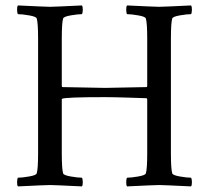

<svg xmlns="http://www.w3.org/2000/svg" viewBox="-20 -666 749 689"><path d="M159.7 -641.6Q173.8 -641.6 273.9 -646.5Q277.3 -642.6 277.1 -630.9Q276.9 -619.1 273.9 -615.2Q259.3 -615.2 233.9 -610.8Q208.5 -606.4 206.5 -599.6Q201.7 -584 201.7 -527.3V-356.4L203.6 -353.5Q347.2 -350.6 356.9 -350.6Q374.5 -350.6 506.3 -353.5Q508.3 -355.5 508.3 -357.4V-527.3Q508.3 -584 503.4 -599.6Q501.5 -606.4 476.1 -610.8Q450.7 -615.2 436 -615.2Q433.1 -619.1 432.9 -630.9Q432.6 -642.6 436 -646.5Q536.1 -641.6 551.3 -641.6Q565.4 -641.6 665.5 -646.5Q668.9 -642.6 668.7 -630.9Q668.5 -619.1 665.5 -615.2Q650.9 -615.2 625.5 -610.8Q600.1 -606.4 598.1 -599.6Q593.3 -584 593.3 -527.3V-116.2Q593.3 -59.6 598.1 -43.9Q600.1 -37.1 625.5 -32.7Q650.9 -28.3 665.5 -28.3Q668.5 -24.4 668.7 -12.7Q668.9 -1 665.5 2.9Q565.4 -2 551.3 -2Q536.1 -2 436 2.9Q432.6 -1 432.9 -12.7Q433.1 -24.4 436 -28.3Q450.7 -28.3 476.1 -32.7Q501.5 -37.1 503.4 -43.9Q508.3 -59.6 508.3 -116.2V-309.6L506.3 -313.5Q494.6 -314 440.2 -315.7Q385.7 -317.4 356.9 -317.4Q214.4 -317.4 202.6 -311.5L201.7 -309.6V-116.2Q201.7 -59.6 206.5 -43.9Q208.5 -37.1 233.9 -32.7Q259.3 -28.3 273.9 -28.3Q276.9 -24.4 277.1 -12.7Q277.3 -1 273.9 2.9Q173.8 -2 159.7 -2Q144.5 -2 44.4 2.9Q41 -1 41.3 -12.7Q41.5 -24.4 44.4 -28.3Q59.1 -28.3 84.5 -32.7Q109.9 -37.1 111.8 -43.9Q116.7 -59.6 116.7 -116.2V-527.3Q116.7 -584 111.8 -599.6Q109.9 -606.4 84.5 -610.8Q59.1 -615.2 44.4 -615.2Q41.5 -619.1 41.3 -630.9Q41 -642.6 44.4 -646.5Q144.5 -641.6 159.7 -641.6Z"/></svg>

Font: Amiri
Style: Regular
Weight: 400
Designer: Khaled Hosny
Version: Version 000.108